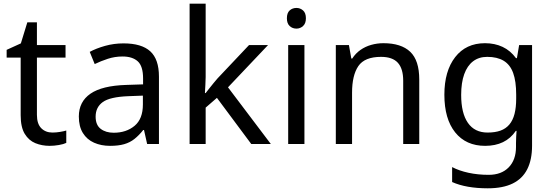

<svg xmlns="http://www.w3.org/2000/svg" viewBox="-20 -780 2987 1040"><path d="M264 -62Q284 -62 305 -65.5Q326 -69 339 -73V-6Q325 1 299 5.5Q273 10 249 10Q207 10 171.5 -4.5Q136 -19 114 -55Q92 -91 92 -156V-468H16V-510L93 -545L128 -659H180V-536H335V-468H180V-158Q180 -109 203.5 -85.5Q227 -62 264 -62Z M649 -545Q747 -545 794 -502Q841 -459 841 -365V0H777L760 -76H756Q733 -47 708.5 -27.5Q684 -8 652.5 1Q621 10 576 10Q528 10 489.5 -7Q451 -24 429 -59.5Q407 -95 407 -149Q407 -229 470 -272.5Q533 -316 664 -320L755 -323V-355Q755 -422 726 -448Q697 -474 644 -474Q602 -474 564 -461.5Q526 -449 493 -433L466 -499Q501 -518 549 -531.5Q597 -545 649 -545ZM675 -259Q575 -255 536.5 -227Q498 -199 498 -148Q498 -103 525.5 -82Q553 -61 596 -61Q664 -61 709 -98.5Q754 -136 754 -214V-262Z M1094 -363Q1094 -347 1092.5 -321Q1091 -295 1090 -276H1094Q1100 -284 1112 -299Q1124 -314 1136.5 -329.5Q1149 -345 1158 -355L1329 -536H1432L1215 -307L1447 0H1341L1155 -250L1094 -197V0H1007V-760H1094Z M1629 -536V0H1541V-536ZM1586 -737Q1606 -737 1621.5 -723.5Q1637 -710 1637 -681Q1637 -653 1621.5 -639Q1606 -625 1586 -625Q1564 -625 1549 -639Q1534 -653 1534 -681Q1534 -710 1549 -723.5Q1564 -737 1586 -737Z M2057 -546Q2153 -546 2202 -499.5Q2251 -453 2251 -349V0H2164V-343Q2164 -408 2135 -440Q2106 -472 2044 -472Q1955 -472 1921 -422Q1887 -372 1887 -278V0H1799V-536H1870L1883 -463H1888Q1906 -491 1932.5 -509.5Q1959 -528 1991 -537Q2023 -546 2057 -546Z M2607 -546Q2660 -546 2702.5 -526Q2745 -506 2775 -465H2780L2792 -536H2862V9Q2862 85 2836 136.5Q2810 188 2757 214Q2704 240 2622 240Q2564 240 2515.5 231.5Q2467 223 2429 206V125Q2467 145 2518 156Q2569 167 2627 167Q2696 167 2735.5 126.5Q2775 86 2775 16V-5Q2775 -17 2776 -39.5Q2777 -62 2778 -71H2774Q2746 -30 2704.5 -10Q2663 10 2608 10Q2504 10 2445.5 -63Q2387 -136 2387 -267Q2387 -395 2445.5 -470.5Q2504 -546 2607 -546ZM2619 -472Q2574 -472 2542.5 -448Q2511 -424 2494.5 -378Q2478 -332 2478 -266Q2478 -167 2514.5 -114.5Q2551 -62 2621 -62Q2662 -62 2691 -72.5Q2720 -83 2739 -105.5Q2758 -128 2767 -163Q2776 -198 2776 -246V-267Q2776 -340 2759.5 -385Q2743 -430 2708 -451Q2673 -472 2619 -472Z"/></svg>

Font: binaryvertical115
Style: Book
Weight: 400
Designer: Jelle Bosma - Monotype Design Team
Foundry: Monotype Imaging Inc.
Version: Version 2.003